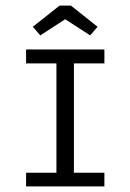

<svg xmlns="http://www.w3.org/2000/svg" viewBox="-20 -666 466 686"><path d="M353 -439.5H244.1V-48.8H353V0H73.2V-48.8H181.6V-439.5H73.2V-489.3H353ZM328.6 -570.3 302.2 -539.6 212.9 -597.2 124 -539.6 97.2 -570.3 192.9 -646H233.4Z"/></svg>

Font: Amiri Typewriter
Style: Regular
Weight: 400
Monospace: yes
Designer: Khaled Hosny
Version: Version 1.1